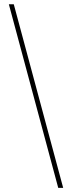

<svg xmlns="http://www.w3.org/2000/svg" viewBox="-20 -782 341 911"><path d="M256.3 109.4 22 -761.7H45.4L279.8 109.4Z"/></svg>

Font: Inter 20pt Thin
Style: Regular
Weight: 250
Version: Version 4.001;git-66647c0bb